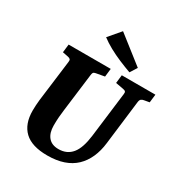

<svg xmlns="http://www.w3.org/2000/svg" viewBox="-186 -914 987 1054"><g transform="rotate(30 307.5 -386.5)"><path d="M267 13Q169 13 122 -31.5Q75 -76 75 -161Q75 -176 76 -193.5Q77 -211 79 -229L112 -490Q114 -502 109.5 -507Q105 -512 94 -514L59 -521L65 -573H332L326 -521L276 -512Q269 -511 262 -508Q255 -505 253 -488L223 -249Q220 -227 218 -202Q216 -177 216 -148Q216 -101 238 -74.5Q260 -48 303 -48Q330 -48 351 -57.5Q372 -67 387.5 -86Q403 -105 413 -135Q423 -165 428 -205L463 -488Q465 -500 461 -505Q457 -510 445 -512L396 -521L402 -573H615L609 -521L575 -515Q567 -514 560 -509Q553 -504 551 -490L517 -210Q511 -158 492.5 -116.5Q474 -75 443.5 -46Q413 -17 369 -2Q325 13 267 13ZM458 -652 430 -608Q394 -621 356 -637Q318 -653 283.5 -672Q249 -691 223 -711L287 -786Z"/></g></svg>

Font: Rasa
Style: Bold Italic
Weight: 700
Italic angle: -7.10001°
Designer: Anna Giedrys (Yrsa+Rasa design), David Brezina (Yrsa art-direction, Rasa art-direction, design)
Foundry: Rosetta Type Foundry
Version: Version 2.004